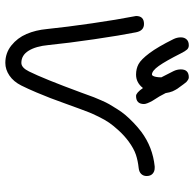

<svg xmlns="http://www.w3.org/2000/svg" viewBox="-24 -704 728 720"><g transform="rotate(90 340.0 -344.0)"><path d="M40 -490.2Q40 -520 69.8 -520Q95.2 -520 101.1 -490.2Q112.8 -431.6 127.2 -333.3Q141.6 -234.9 148.9 -162.1Q153.3 -114.7 170.2 -87.4Q187 -60.1 215.8 -60.1Q233.9 -60.1 248 -88.9Q275.4 -144 327.1 -284.2Q328.1 -287.1 335 -305.9Q341.8 -324.7 344.7 -332.3Q347.7 -339.8 356 -359.1Q364.3 -378.4 370.8 -389.6Q377.4 -400.9 388.9 -419.2Q400.4 -437.5 411.9 -450.9Q423.3 -464.4 439.7 -480.2Q456.1 -496.1 474.1 -509.8Q531.7 -552.7 604 -560.1H609.9Q623 -560.1 631.6 -552.2Q640.1 -544.4 640.1 -529.8Q640.1 -517.6 632.3 -509.5Q624.5 -501.5 609.9 -500Q582.5 -497.1 559.8 -489.5Q537.1 -481.9 509.8 -461.9Q488.3 -445.8 469.7 -425.5Q451.2 -405.3 440.2 -389.4Q429.2 -373.5 417.5 -349.6Q405.8 -325.7 401.4 -314.2Q397 -302.7 388.2 -279.3Q385.7 -272.9 384.8 -270Q382.8 -264.6 368.9 -226.3Q355 -188 347.7 -168.7Q340.3 -149.4 326.7 -116.9Q313 -84.5 300.8 -60.1Q286.1 -30.8 263.4 -15.4Q240.7 0 215.8 0Q178.7 0 150.4 -22.7Q122.1 -45.4 107.4 -79.6Q92.8 -113.8 88.9 -155.8Q81.5 -228.5 67.4 -325.4Q53.2 -422.4 42 -479Q40 -488.8 40 -490.2ZM120.1 -658.2Q120.1 -671.4 127.7 -679.7Q135.3 -688 149.9 -688Q159.7 -688 165.8 -681.4Q171.9 -674.8 180.2 -658.2Q209 -601.1 227.3 -575.4Q245.6 -549.8 259.8 -549.8Q261.7 -549.8 264.2 -553.2Q266.6 -556.6 268.3 -564.9Q270 -573.2 270 -585L247.1 -629.9Q240.2 -643.6 240.2 -658.2Q240.2 -688 270 -688Q274.9 -688 279.8 -684.8Q284.7 -681.6 287.4 -679Q290 -676.3 295.7 -668.5Q301.3 -660.6 303.2 -658.2Q303.7 -657.2 307.1 -652.8Q310.5 -648.4 312.3 -645.8Q314 -643.1 317.1 -637.7Q320.3 -632.3 322.3 -627.4Q324.2 -622.6 326.2 -615.5Q328.1 -608.4 329.1 -601.1Q339.4 -579.6 357.9 -551.8Q370.1 -529.8 370.1 -520Q370.1 -490.2 339.8 -490.2Q328.1 -490.2 310.1 -516.1Q290 -490.2 259.8 -490.2Q237.8 -490.2 220.5 -499.5Q203.1 -508.8 179.4 -540.3Q155.8 -571.8 127 -629.9Q120.1 -643.6 120.1 -658.2Z"/></g></svg>

Font: Pecita
Style: Book
Weight: 400
Width: 6
Version: Version 3.4.1